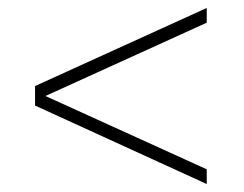

<svg xmlns="http://www.w3.org/2000/svg" viewBox="-20 -494 613 482"><path d="M499 -32 68 -229V-278L499 -474V-437L94 -253L499 -69Z"/></svg>

Font: Saira Expanded Thin
Style: Regular
Weight: 250
Width: 7
Designer: Hector Gatti with collaboration of the Omnibus-Type team
Foundry: Omnibus-Type
Version: Version 1.101